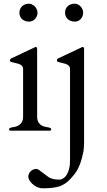

<svg xmlns="http://www.w3.org/2000/svg" viewBox="-20 -707 579 1039"><path d="M34 0H252C255 -1 257 -3 257 -8C257 -15 243 -18 234 -19C204 -23 181 -39 181 -74V-441C181 -449 178 -453 173 -453C172 -453 171 -453 170 -452L166 -450L41 -391C38 -390 36 -388 36 -386C34 -384 34 -382 34 -381C34 -378 34 -376 36 -374C58 -363 105 -367 105 -333V-74C105 -39 81 -23 52 -19C43 -18 29 -15 29 -8C29 -3 31 -1 34 0ZM138 -590C163 -590 183 -613 183 -638C183 -657 169 -677 154 -682C149 -686 143 -687 137 -687C107 -687 85 -667 85 -638C85 -608 108 -590 138 -590ZM307 265C277 265 257 262 241 250C220 234 206 224 190 212C185 209 182 208 180 208C179 207 178 207 177 207C153 207 133 227 133 250C134 258 137 266 142 273C155 291 180 312 211 312C248 312 280 309 306 300C337 287 355 270 376 244C406 211 422 163 432 110C434 93 435 77 435 62V-441C435 -449 432 -453 427 -453C426 -453 425 -453 424 -452L420 -450L295 -391C292 -390 290 -388 290 -386C288 -384 288 -382 288 -381C288 -378 288 -376 290 -374C312 -363 359 -367 359 -333V155C359 164 358 175 358 186C352 223 340 256 307 265ZM385 -590C411 -590 430 -612 430 -638C430 -663 409 -687 384 -687C354 -687 332 -668 332 -638C332 -609 355 -590 385 -590Z"/></svg>

Font: fbb
Style: Regular
Weight: 400
Designer: David J. Perry, Michael Sharpe
Version: Version 1.045